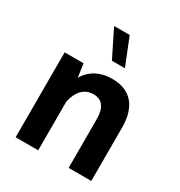

<svg xmlns="http://www.w3.org/2000/svg" viewBox="-184 -917 976 1043"><g transform="rotate(30 303.5 -395.5)"><path d="M325.7 -791H228L312 -621.6H393.6ZM208.5 -307.1C225.6 -378.4 262.2 -414.1 317.4 -414.1C372.1 -414.1 399.4 -377.9 399.4 -305.2V0H541.5V-335.4C541.5 -465.8 479 -537.6 365.2 -537.6C289.6 -537.6 233.9 -508.3 197.3 -449.7L185.5 -532.7H66.9V0H208.5Z"/></g></svg>

Font: Estedad Bold
Style: Regular
Weight: 700
Designer: Amin Abedi
Version: Version 7.3